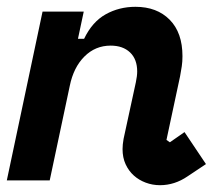

<svg xmlns="http://www.w3.org/2000/svg" viewBox="-20 -530 652 564"><path d="M379 -288Q383 -307 383 -320Q383 -356 362 -376Q341 -396 305 -396Q260 -396 228 -364Q196 -332 185 -278L126 0H0L105 -496H226L209 -416H227Q251 -466 290.5 -488Q330 -510 378 -510Q441 -510 478.5 -472Q516 -434 516 -365Q516 -349 514 -335.5Q512 -322 509 -306L469 -119L479 -112L522 -142L585 -48L531 -12Q493 14 450 14Q428 14 408 6.5Q388 -1 373 -14.5Q358 -28 349 -47.5Q340 -67 340 -92Q340 -105 343 -122Z"/></svg>

Font: Space Mono
Style: Bold Italic
Weight: 700
Italic angle: -12°
Monospace: yes
Designer: Colophon Foundry / Benjamin Critton
Foundry: Colophon Foundry
Version: Version 1.000;PS 1.000;hotconv 1.0.81;makeotf.lib2.5.63406